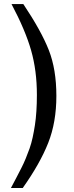

<svg xmlns="http://www.w3.org/2000/svg" viewBox="-20 -732 367 953"><path d="M34.2 201.2Q47.9 175.8 61 150.4Q74.2 125 85.9 102.1Q97.7 79.1 107.9 54.2Q118.2 29.3 127 4.4Q135.7 -20.5 142.1 -49.8Q148.4 -79.1 153.3 -110.8Q158.2 -142.6 160.6 -180.2Q163.1 -217.8 163.1 -260.7Q163.1 -381.8 134.3 -482.4Q105.5 -583 37.1 -711.9H95.7Q184.6 -579.1 222.2 -483.4Q259.8 -387.7 259.8 -255.9Q259.8 -125 219.2 -22.5Q178.7 80.1 92.8 201.2Z"/></svg>

Font: Druckschrift BY WOK
Style: Medium
Weight: 400
Version: Version 001.000